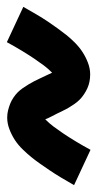

<svg xmlns="http://www.w3.org/2000/svg" viewBox="101 -579 284 560"><g transform="rotate(90 243.0 -299.0)"><path d="M86 -177 -17 -225Q-5 -246 5.5 -264Q16 -282 26.5 -297.5Q37 -313 46.5 -326Q56 -339 65 -350.5Q74 -362 87 -375Q100 -388 114.5 -397.5Q129 -407 146 -413.5Q163 -420 180 -420Q191 -420 201 -418Q211 -416 220 -412Q229 -408 238 -402Q247 -396 253.5 -389.5Q260 -383 266 -374.5Q272 -366 277 -357.5Q282 -349 286 -340.5Q290 -332 294 -324Q298 -316 303 -306.5Q308 -297 311 -289Q323 -301 332 -313Q341 -325 351.5 -340.5Q362 -356 374.5 -376.5Q387 -397 400 -421L503 -373Q491 -352 480.5 -334.5Q470 -317 459.5 -301.5Q449 -286 439.5 -272.5Q430 -259 421 -248Q412 -237 399 -223.5Q386 -210 371.5 -200.5Q357 -191 340 -184.5Q323 -178 306 -178Q295 -178 285 -180.5Q275 -183 266 -186.5Q257 -190 248 -196Q239 -202 232.5 -208.5Q226 -215 220 -223.5Q214 -232 209 -240.5Q204 -249 199.5 -257.5Q195 -266 191.5 -274Q188 -282 183 -292Q178 -302 175 -309Q163 -297 154 -285Q145 -273 134.5 -257.5Q124 -242 111.5 -221.5Q99 -201 86 -177Z"/></g></svg>

Font: Iosevka Curly Extrabold
Style: Italic
Weight: 800
Italic angle: -9°
Monospace: yes
Designer: Belleve Invis
Foundry: Belleve Invis
Version: Version 22.1.2; ttfautohint (v1.8.4)